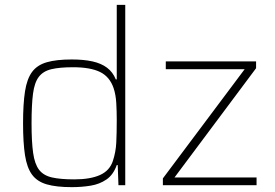

<svg xmlns="http://www.w3.org/2000/svg" viewBox="-20 -763 1132 791"><path d="M276 8Q212 8 172.5 -3.5Q133 -15 112 -43.5Q91 -72 83 -123.5Q75 -175 75 -255Q75 -335 83 -386.5Q91 -438 112 -466.5Q133 -495 172.5 -506.5Q212 -518 276 -518Q325 -518 361 -510Q397 -502 421 -484Q445 -466 457 -436H461V-743H496V0H468L465 -83H461Q447 -43 418.5 -23.5Q390 -4 353 2Q316 8 276 8ZM286 -24Q352 -24 392 -42Q432 -60 445 -100Q457 -136 459 -175Q461 -214 461 -269Q461 -305 459 -339Q457 -373 448 -400Q432 -447 392 -466.5Q352 -486 281 -486Q226 -486 192 -478Q158 -470 140 -446.5Q122 -423 116 -377Q110 -331 110 -255Q110 -179 116.5 -133Q123 -87 141 -63.5Q159 -40 194 -32Q229 -24 286 -24ZM651 0V-28L988 -478H663V-510H1035V-482L699 -32H1037V0Z"/></svg>

Font: Saira Thin Thin
Style: Regular
Weight: 250
Version: Version 1.101